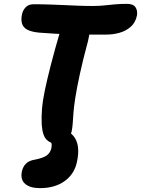

<svg xmlns="http://www.w3.org/2000/svg" viewBox="-20 -731 730 994"><path d="M273 13Q242 13 221 -8Q200 -29 196 -86Q194 -125 197.5 -167.5Q201 -210 212.5 -265Q224 -320 243.5 -396Q263 -472 294 -578Q301 -607 322 -625.5Q343 -644 370 -644Q424 -644 438 -615Q452 -586 436 -520Q408 -416 392.5 -343.5Q377 -271 369.5 -222.5Q362 -174 360 -143.5Q358 -113 356.5 -92Q355 -71 351 -51Q343 -16 324 -1.5Q305 13 273 13ZM532 -552Q480 -552 434.5 -552Q389 -552 347.5 -553Q306 -554 265.5 -556.5Q225 -559 183 -562Q142 -566 121 -577.5Q100 -589 94 -609Q88 -629 94 -658Q99 -679 113.5 -694Q128 -709 155 -709Q201 -709 240.5 -707.5Q280 -706 315.5 -704.5Q351 -703 386 -701.5Q421 -700 460 -700Q493 -700 520 -703Q547 -706 575 -708.5Q603 -711 637 -711Q670 -711 681.5 -693.5Q693 -676 689 -651Q682 -615 657.5 -593Q633 -571 599.5 -561.5Q566 -552 532 -552ZM187 243Q137 243 111 221.5Q85 200 93 158Q98 133 114 116.5Q130 100 163 95Q203 87 221.5 74Q240 61 246 36Q249 20 246.5 11.5Q244 3 240 -2Q236 -7 233.5 -12.5Q231 -18 233 -29Q234 -40 247 -49.5Q260 -59 285 -59Q342 -59 368.5 -15.5Q395 28 379 104Q367 168 316 205.5Q265 243 187 243Z"/></svg>

Font: Shantell Sans
Style: Bold Italic
Weight: 700
Italic angle: -11°
Designer: Stephen Nixon, Anya Danilova, Shantell Martin
Foundry: Arrow Type
Version: Version 1.011;[c5ecc13dd]